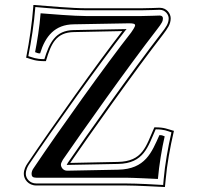

<svg xmlns="http://www.w3.org/2000/svg" viewBox="-20 -709 788 766"><path d="M483 31C528 31 609 36 634 37H638L641 7C646 -52 659 -123 673 -183L674 -187L670 -188C648 -194 637 -201 599 -201H596L595 -199C562 -125 550 -65 450 -63L260 -59C333 -165 513 -420 631 -572C648 -595 661 -612 661 -636C661 -654 646 -678 617 -678C604 -678 579 -676 544 -676H323C268 -676 170 -685 117 -689H113V-685C108 -616 97 -544 85 -483L84 -479L88 -478C108 -472 120 -465 160 -465H163L164 -468C184 -535 204 -580 275 -581L468 -585C370 -459 190 -206 89 -56C83 -47 75 -33 75 -15C75 6 93 31 125 31ZM483 23H125C98 23 83 2 83 -15C83 -31 90 -44 95 -52C198 -205 383 -463 479 -586L485 -593L274 -589C200 -588 177 -537 157 -473C122 -473 111 -480 93 -485C105 -546 116 -615 121 -681C176 -676 268 -668 323 -668H544C579 -668 604 -670 617 -670C640 -670 653 -650 653 -636C653 -615 642 -600 624 -577C505 -423 322 -164 251 -60L246 -51L451 -55C554 -57 570 -123 601 -193C635 -193 646 -187 664 -181C650 -120 638 -52 633 6L631 29C601 27 526 23 483 23ZM610 5C615 -51 625 -113 637 -165C630 -167 629 -170 616 -170C585 -101 560 -34 451 -32L248 -28C231 -28 223 -43 223 -52C223 -57 226 -63 231 -72C304 -178 488 -439 606 -591C627 -618 630 -625 630 -636C630 -643 625 -647 617 -647C605 -647 574 -645 544 -645H323C276 -645 179 -653 142 -656C138 -602 128 -542 120 -501C130 -498 129 -496 140 -496C161 -565 199 -611 274 -612L495 -616C512 -616 519 -614 519 -608C519 -602 508 -586 503 -579C406 -456 216 -190 114 -38C108 -30 106 -22 106 -15C106 -5 111 0 125 0H483C510 0 610 5 610 5Z"/></svg>

Font: Libertinus Serif Initials
Style: Regular
Weight: 400
Designer: Philipp H. Poll, Khaled Hosny
Foundry: Caleb Maclennan
Version: Version 7.050;RELEASE